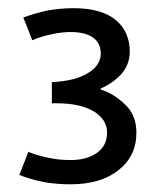

<svg xmlns="http://www.w3.org/2000/svg" viewBox="-20 -952 408 479"><path d="M320.3 -621.1Q320.3 -665 292 -691.4Q263.7 -718.8 231.4 -728.5Q231.4 -729.5 231.4 -731.4Q259.8 -743.2 282.2 -766.6Q303.7 -791 303.7 -823.2Q303.7 -873 268.6 -902.3Q232.4 -931.6 164.1 -931.6Q130.9 -931.6 98.6 -925.8Q66.4 -918.9 38.1 -908.2Q45.9 -889.6 60.5 -851.6Q83 -861.3 107.4 -866.2Q132.8 -872.1 156.2 -872.1Q192.4 -872.1 211.9 -858.4Q231.4 -844.7 231.4 -818.4Q231.4 -789.1 199.2 -769.5Q168 -750 109.4 -747.1Q109.4 -729.5 109.4 -694.3Q112.3 -694.3 122.1 -694.3Q178.7 -694.3 212.9 -674.8Q247.1 -654.3 247.1 -621.1Q247.1 -588.9 222.7 -571.3Q198.2 -552.7 155.3 -552.7Q127 -552.7 99.6 -558.6Q71.3 -564.5 50.8 -573.2Q43 -553.7 28.3 -515.6Q54.7 -504.9 87.9 -498Q121.1 -492.2 155.3 -492.2Q231.4 -492.2 275.4 -527.3Q320.3 -562.5 320.3 -621.1Z"/></svg>

Font: DaxlinePro-Medium
Style: Medium
Weight: 400
Designer: Hans Reichel
Version: Version 7.502; 2006